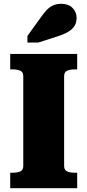

<svg xmlns="http://www.w3.org/2000/svg" viewBox="-20 -995 462 1015"><path d="M103 -118V-592Q103 -614 87.5 -621Q72 -628 49 -628H34V-710H388V-628H373Q350 -628 334.5 -621Q319 -614 319 -592V-118Q319 -96 334.5 -89Q350 -82 373 -82H388V0H34V-82H49Q72 -82 87.5 -89Q103 -96 103 -118ZM192 -898 125 -805V-770H182L282 -802Q317 -813 340 -826.5Q363 -840 374 -858Q385 -876 385 -900Q385 -932 363 -953.5Q341 -975 304 -975Q278 -975 258.5 -965.5Q239 -956 223.5 -938.5Q208 -921 192 -898Z"/></svg>

Font: Roboto Serif 20pt ExtraBold
Style: Regular
Weight: 800
Version: Version 1.008